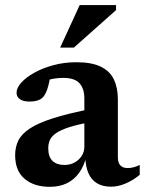

<svg xmlns="http://www.w3.org/2000/svg" viewBox="-20 -710 560 742"><path d="M337.5 -290 336 -239Q282 -229.5 248.5 -218.8Q215 -208 197.2 -195.8Q179.5 -183.5 173 -169.2Q166.5 -155 166.5 -137Q166.5 -104 183 -88.2Q199.5 -72.5 229 -72.5Q251 -72.5 268.2 -82Q285.5 -91.5 295.8 -107.5Q306 -123.5 306 -143V-329.5Q306 -367.5 287.2 -388.2Q268.5 -409 224.5 -409Q204.5 -409 186.2 -405.8Q168 -402.5 152.5 -397L177 -430.5Q173.5 -408 169.8 -391.2Q166 -374.5 161.8 -362.5Q157.5 -350.5 151.5 -341.5Q143.5 -328.5 128.8 -323Q114 -317.5 94 -317.5Q69.5 -317.5 56.8 -326.8Q44 -336 44 -351.5Q44 -370.5 62.5 -391Q81 -411.5 113 -429.2Q145 -447 186.8 -458.2Q228.5 -469.5 275 -469.5Q335 -469.5 370.2 -452Q405.5 -434.5 420.5 -402.2Q435.5 -370 435.5 -326V-103.5Q435.5 -88.5 439.8 -79Q444 -69.5 452.8 -65Q461.5 -60.5 474 -60.5Q484 -60.5 495.8 -63.5Q507.5 -66.5 520 -72.5V-34.5Q494.5 -13 465.2 -0.8Q436 11.5 409 11.5Q376.5 11.5 354.5 -2Q332.5 -15.5 321.5 -41.2Q310.5 -67 309.5 -104.5L314 -107.5Q305 -68 285.2 -41.2Q265.5 -14.5 237.2 -1.2Q209 12 173 12Q111.5 12 75 -19Q38.5 -50 38.5 -110.5Q38.5 -141.5 50.8 -166.8Q63 -192 95 -213.2Q127 -234.5 185.8 -253.2Q244.5 -272 337.5 -290ZM212.5 -526 288 -690.5H428.5V-671L265.5 -526Z"/></svg>

Font: Newsreader SemiBold
Style: Regular
Weight: 600
Designer: Hugues Gentile
Foundry: Production Type
Version: Version 1.003